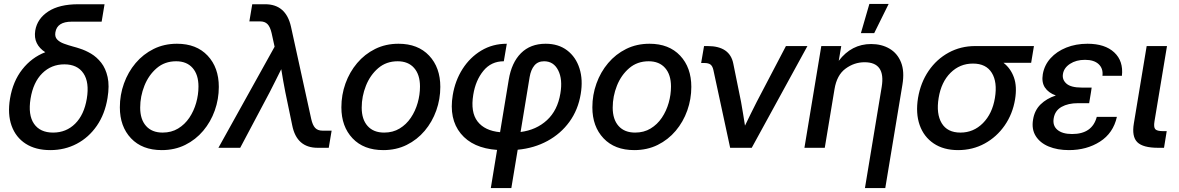

<svg xmlns="http://www.w3.org/2000/svg" viewBox="-20 -749 5974 973"><path d="M234.9 11.7Q160.6 11.7 110.4 -20.5Q60.1 -52.7 38.8 -111.6Q17.6 -170.4 30.8 -249.5Q45.4 -336.9 92.8 -397.2Q140.1 -457.5 209.5 -484.4Q179.7 -503.4 166.3 -530.8Q152.8 -558.1 158.7 -594.7Q168.9 -654.3 224.6 -690.9Q280.3 -727.5 377 -727.5H509.8L495.1 -639.2H343.3Q269.5 -639.2 260.7 -585.4Q256.8 -562.5 269.5 -549.1Q282.2 -535.6 304.4 -527.6Q326.7 -519.5 351.6 -512.7Q359.9 -510.3 368.2 -508.1Q376.5 -505.9 384.3 -502.9Q412.6 -494.1 441.4 -477.1Q470.2 -460 492.9 -431.2Q515.6 -402.3 525.4 -358.4Q535.2 -314.5 524.9 -252.4Q511.7 -170.9 470.7 -111.6Q429.7 -52.2 368.9 -20.3Q308.1 11.7 234.9 11.7ZM249 -77.1Q315.4 -77.1 360.8 -122.1Q406.2 -167 419.9 -249Q433.6 -332 402.8 -377.4Q372.1 -422.9 306.2 -422.9Q240.2 -422.9 194.3 -377.7Q148.4 -332.5 134.8 -249Q121.6 -166.5 152.3 -121.8Q183.1 -77.1 249 -77.1Z M799.8 11.7Q700.7 11.7 644 -48.1Q587.4 -107.9 587.4 -205.1Q587.4 -268.1 608.2 -325.9Q628.9 -383.8 667.2 -429.2Q705.6 -474.6 758.8 -501Q812 -527.3 877 -527.3Q975.6 -527.3 1032.2 -467Q1088.9 -406.7 1088.9 -308.6Q1088.9 -246.6 1068.4 -189Q1047.9 -131.3 1009.8 -86.2Q971.7 -41 918.5 -14.6Q865.2 11.7 799.8 11.7ZM804.2 -77.1Q848.6 -77.1 882.6 -97.7Q916.5 -118.2 939.5 -152.3Q962.4 -186.5 974.1 -227.8Q985.8 -269 985.8 -310.5Q985.8 -370.6 956.1 -404.5Q926.3 -438.5 872.6 -438.5Q814.9 -438.5 774.2 -403.6Q733.4 -368.7 711.9 -314.7Q690.4 -260.7 690.4 -203.6Q690.4 -144 720.2 -110.6Q750 -77.1 804.2 -77.1Z M1086.9 0 1371.6 -512.2 1356.4 -581.5Q1349.1 -612.8 1335.7 -626.7Q1322.3 -640.6 1297.9 -640.6H1243.7L1258.3 -727.5H1323.7Q1429.2 -727.5 1454.6 -613.8L1557.1 -146.5Q1564 -115.2 1576.9 -101.1Q1589.8 -86.9 1614.3 -86.9H1660.6L1646 0H1589.8Q1483.4 0 1460.9 -113.8L1425.8 -282.7Q1414.6 -339.8 1405.3 -398.4Q1391.1 -369.6 1376.5 -340.6Q1361.8 -311.5 1347.2 -282.7L1197.3 0Z M1922.4 11.7Q1823.2 11.7 1766.6 -48.1Q1710 -107.9 1710 -205.1Q1710 -268.1 1730.7 -325.9Q1751.5 -383.8 1789.8 -429.2Q1828.1 -474.6 1881.3 -501Q1934.6 -527.3 1999.5 -527.3Q2098.1 -527.3 2154.8 -467Q2211.4 -406.7 2211.4 -308.6Q2211.4 -246.6 2190.9 -189Q2170.4 -131.3 2132.3 -86.2Q2094.2 -41 2041 -14.6Q1987.8 11.7 1922.4 11.7ZM1926.8 -77.1Q1971.2 -77.1 2005.1 -97.7Q2039.1 -118.2 2062 -152.3Q2085 -186.5 2096.7 -227.8Q2108.4 -269 2108.4 -310.5Q2108.4 -370.6 2078.6 -404.5Q2048.8 -438.5 1995.1 -438.5Q1937.5 -438.5 1896.7 -403.6Q1856 -368.7 1834.5 -314.7Q1813 -260.7 1813 -203.6Q1813 -144 1842.8 -110.6Q1872.6 -77.1 1926.8 -77.1Z M2467.3 204.1 2499 10.7Q2375.5 2 2314.9 -72.3Q2254.4 -146.5 2274.4 -267.1Q2286.6 -340.8 2324.2 -399.7Q2361.8 -458.5 2419.2 -492.9Q2476.6 -527.3 2548.3 -527.3L2533.2 -438.5Q2469.2 -438.5 2429.7 -390.1Q2390.1 -341.8 2378.4 -269Q2363.8 -180.7 2400.1 -133.5Q2436.5 -86.4 2514.2 -79.1L2558.1 -344.7Q2572.3 -431.6 2620.1 -479.5Q2668 -527.3 2745.1 -527.3Q2810.1 -527.3 2854.2 -493.7Q2898.4 -460 2916.7 -402.3Q2935.1 -344.7 2922.9 -272.5Q2909.7 -192.4 2865.7 -131.8Q2821.8 -71.3 2754.4 -34.7Q2687 2 2603.5 9.8L2571.3 204.1ZM2618.2 -80.1Q2697.8 -90.3 2751.7 -139.9Q2805.7 -189.5 2819.8 -275.4Q2832 -346.7 2808.8 -392.6Q2785.6 -438.5 2737.3 -438.5Q2706.1 -438.5 2688.2 -417.2Q2670.4 -396 2664.1 -358.9Z M3194.3 11.7Q3095.2 11.7 3038.6 -48.1Q2981.9 -107.9 2981.9 -205.1Q2981.9 -268.1 3002.7 -325.9Q3023.4 -383.8 3061.8 -429.2Q3100.1 -474.6 3153.3 -501Q3206.5 -527.3 3271.5 -527.3Q3370.1 -527.3 3426.8 -467Q3483.4 -406.7 3483.4 -308.6Q3483.4 -246.6 3462.9 -189Q3442.4 -131.3 3404.3 -86.2Q3366.2 -41 3313 -14.6Q3259.8 11.7 3194.3 11.7ZM3198.7 -77.1Q3243.2 -77.1 3277.1 -97.7Q3311 -118.2 3334 -152.3Q3356.9 -186.5 3368.7 -227.8Q3380.4 -269 3380.4 -310.5Q3380.4 -370.6 3350.6 -404.5Q3320.8 -438.5 3267.1 -438.5Q3209.5 -438.5 3168.7 -403.6Q3127.9 -368.7 3106.4 -314.7Q3085 -260.7 3085 -203.6Q3085 -144 3114.7 -110.6Q3144.5 -77.1 3198.7 -77.1Z M3680.2 0 3595.2 -394.5Q3590.8 -414.1 3580.6 -421.9Q3570.3 -429.7 3549.3 -429.7H3533.2L3547.9 -515.6H3565.9Q3679.2 -515.6 3696.3 -425.8L3735.4 -232.9Q3740.7 -202.1 3745.8 -172.1Q3751 -142.1 3755.4 -112.3Q3770 -142.6 3784.7 -172.6Q3799.3 -202.6 3814.9 -232.9L3962.9 -515.6H4071.8L3789.6 0Z M4209 -296.9 4159.7 0H4056.6L4142.1 -515.6H4243.2L4230.5 -440.9Q4295.4 -525.9 4394.5 -525.9Q4447.8 -525.9 4487.8 -502.4Q4527.8 -479 4546.1 -433.3Q4564.5 -387.7 4553.2 -319.8L4466.3 204.1H4363.3L4448.2 -308.6Q4468.8 -433.6 4361.3 -433.6Q4309.1 -433.6 4264.9 -401.1Q4220.7 -368.7 4209 -296.9ZM4342.8 -581.1 4385.7 -729H4483.4L4410.2 -581.1Z M4835.4 11.7Q4761.7 11.7 4711.7 -22Q4661.6 -55.7 4640.6 -115.2Q4619.6 -174.8 4632.3 -252.9Q4645.5 -330.6 4686 -389.9Q4726.6 -449.2 4787.6 -482.4Q4848.6 -515.6 4922.4 -515.6H5219.7L5205.6 -430.7H5065.4Q5101.6 -402.8 5118.2 -356.9Q5134.8 -311 5124 -245.1Q5111.8 -171.4 5071.5 -113.3Q5031.2 -55.2 4970.2 -21.7Q4909.2 11.7 4835.4 11.7ZM4911.1 -426.8H4910.2Q4844.2 -426.8 4797.1 -380.1Q4750 -333.5 4736.8 -252.9Q4723.6 -172.4 4752.2 -124.8Q4780.8 -77.1 4847.2 -77.1Q4913.6 -77.1 4961.2 -125Q5008.8 -172.9 5022 -252.9Q5035.2 -333 5006.1 -379.9Q4977.1 -426.8 4911.1 -426.8Z M5397 11.7Q5338.4 11.7 5294.4 -6.6Q5250.5 -24.9 5228.8 -59.6Q5207 -94.2 5215.3 -143.1Q5222.7 -189.9 5253.4 -220Q5284.2 -250 5330.6 -265.1Q5293 -278.8 5275.4 -305.4Q5257.8 -332 5264.6 -373Q5272.5 -418.9 5303.7 -453.6Q5335 -488.3 5383.5 -507.8Q5432.1 -527.3 5491.2 -527.3Q5579.6 -527.3 5626.7 -483.4Q5673.8 -439.5 5665.5 -364.7H5566.9Q5571.3 -401.4 5547.9 -423.6Q5524.4 -445.8 5478.5 -445.8Q5433.6 -445.8 5402.6 -425.5Q5371.6 -405.3 5366.7 -374Q5361.8 -345.2 5384.5 -325.2Q5407.2 -305.2 5461.4 -305.2H5512.2L5508.8 -281.7L5499.5 -226.1H5442.4Q5393.1 -226.1 5359.6 -207.3Q5326.2 -188.5 5319.8 -149.4Q5313.5 -112.3 5338.6 -91.1Q5363.8 -69.8 5413.1 -69.8Q5515.1 -69.8 5538.1 -156.7H5640.1Q5621.6 -74.2 5554.2 -31.2Q5486.8 11.7 5397 11.7Z M5849.1 0Q5772 0 5743.4 -28.6Q5714.8 -57.1 5726.1 -124L5791 -515.6H5894L5830.6 -134.3Q5825.7 -104.5 5834.5 -94.5Q5843.3 -84.5 5872.6 -84.5H5892.6L5878.9 0Z"/></svg>

Font: Inter Display Medium
Style: Italic
Weight: 500
Italic angle: -9.39999°
Designer: Rasmus Andersson
Foundry: rsms
Version: Version 4.000;git-a52131595